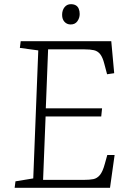

<svg xmlns="http://www.w3.org/2000/svg" viewBox="-20 -898 608 918"><path d="M163 -657 75 -669 79 -701H512L526 -548L492 -543L479 -592Q471 -624 459 -639Q447 -654 429 -658Q411 -662 384 -662H210L199 -380H468L464 -341H198L186 -38H381Q408 -38 426 -41.5Q444 -45 457.5 -61Q471 -77 481 -114L493 -157H528L506 0H50L54 -31L139 -45ZM277 -827Q277 -849 288.5 -863.5Q300 -878 319 -878Q333 -878 342.5 -872.5Q352 -867 356.5 -856Q361 -845 361 -831Q361 -812 350 -796.5Q339 -781 318 -781Q300 -781 288.5 -793.5Q277 -806 277 -827Z"/></svg>

Font: Literata ExtraLight
Style: Italic
Weight: 250
Italic angle: -2°
Designer: Latin by Veronika Burian and Jose Scaglione. Greek by Irene Vlachou. Cyrillic by Vera Evstafieva
Foundry: TypeTogether
Version: Version 3.002